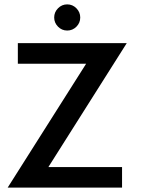

<svg xmlns="http://www.w3.org/2000/svg" viewBox="-20 -857 642 877"><path d="M61.5 -660H559L201 -94H537.5V0H15L373.5 -566H61.5ZM287 -717.5Q262.5 -717.5 245 -735.2Q227.5 -753 227.5 -777Q227.5 -801.5 245 -819.2Q262.5 -837 287 -837Q311.5 -837 329 -819.2Q346.5 -801.5 346.5 -777Q346.5 -752.5 329 -735Q311.5 -717.5 287 -717.5Z"/></svg>

Font: League Spartan Thin Medium
Style: Regular
Weight: 500
Version: Version 2.002